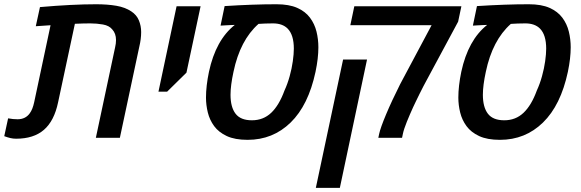

<svg xmlns="http://www.w3.org/2000/svg" viewBox="-56 -661 2788 921"><path d="M21 4.4Q6.8 4.4 -6.6 1.2Q-20 -2 -35.6 -7.8L-17.1 -93.3Q6.8 -88.9 28.3 -88.9Q66.4 -88.9 86.9 -117.7Q100.6 -136.2 107.9 -170.4L186.5 -540Q168.9 -539.1 151.4 -537.6Q133.8 -536.1 115.7 -535.2L135.7 -627Q291 -640.6 405.3 -640.6Q459.5 -640.6 502 -633.3Q544.4 -626 573.7 -606.4Q599.1 -589.8 610.1 -563.5Q621.1 -537.1 621.1 -507.3Q621.1 -473.6 612.3 -437.5L519 0H403.8L496.1 -433.6Q500.5 -452.1 500.5 -468.8Q500.5 -500.5 482.4 -520Q467.8 -538.1 438 -543.5Q408.2 -548.8 377 -548.8Q359.9 -548.8 341.3 -548.3Q322.8 -547.9 303.2 -546.9L222.7 -170.4Q204.1 -81.1 154.8 -38.3Q105.5 4.4 21 4.4Z M704.1 -221.2 791 -630.9H906.2L838.4 -312.5L745.6 -221.2Z M1131.8 9.8Q1070.8 9.8 1032 -8.3Q993.2 -26.4 971.4 -55.9Q949.7 -85.4 940.9 -121.3Q932.1 -157.2 932.1 -192.9Q932.1 -248 946.3 -316.4Q979 -469.2 1070.3 -541.5Q1065.4 -541.5 1051.3 -540.8Q1037.1 -540 1022.5 -539.3Q1007.8 -538.6 1002 -538.1L1021.5 -631.8Q1089.8 -636.2 1152.1 -638.4Q1214.4 -640.6 1270.5 -640.6Q1330.6 -640.6 1369.6 -623.3Q1408.7 -606 1430.9 -576.2Q1453.1 -546.4 1462.2 -509.5Q1471.2 -472.7 1471.2 -434.1Q1471.2 -381.3 1457.5 -316.4Q1423.3 -156.2 1338.1 -73.2Q1252.9 9.8 1131.8 9.8ZM1152.3 -84Q1207 -84 1244.9 -119.9Q1282.7 -155.8 1308.6 -226.6Q1323.2 -258.3 1333.5 -295.4Q1343.8 -332.5 1348.6 -367.4Q1353.5 -402.3 1353.5 -427.7Q1353.5 -493.7 1323.7 -523.9Q1298.8 -548.8 1253.4 -548.8Q1237.8 -548.8 1216.1 -548.1Q1194.3 -547.4 1184.1 -546.4Q1095.7 -468.3 1064 -316.4Q1049.8 -251 1049.8 -206.5Q1049.8 -147 1074 -115.5Q1098.1 -84 1152.3 -84Z M1758.8 0Q1759.8 -4.4 1760.7 -9Q1761.7 -13.7 1762.7 -18.6Q1769 -47.9 1795.9 -112.1Q1822.8 -176.3 1863.3 -256.8Q1866.2 -262.2 1868.4 -266.4Q1870.6 -270.5 1872.1 -273.4L2014.2 -540H1624.5L1643.6 -630.9H2157.2L2141.6 -557.1L1988.3 -272Q1984.4 -265.1 1975.6 -248.3Q1966.8 -231.4 1956.8 -211.2Q1946.8 -190.9 1938.2 -173.1Q1929.7 -155.3 1925.8 -147Q1910.2 -112.8 1895.5 -76.7Q1880.9 -40.5 1876.5 -18.6L1872.6 0ZM1459 240.2 1589.8 -375.5H1704.6L1574.2 240.2Z M2342.3 9.8Q2281.2 9.8 2242.4 -8.3Q2203.6 -26.4 2181.9 -55.9Q2160.2 -85.4 2151.4 -121.3Q2142.6 -157.2 2142.6 -192.9Q2142.6 -248 2156.7 -316.4Q2189.5 -469.2 2280.8 -541.5Q2275.9 -541.5 2261.7 -540.8Q2247.6 -540 2232.9 -539.3Q2218.3 -538.6 2212.4 -538.1L2231.9 -631.8Q2300.3 -636.2 2362.5 -638.4Q2424.8 -640.6 2481 -640.6Q2541 -640.6 2580.1 -623.3Q2619.1 -606 2641.4 -576.2Q2663.6 -546.4 2672.6 -509.5Q2681.6 -472.7 2681.6 -434.1Q2681.6 -381.3 2668 -316.4Q2633.8 -156.2 2548.6 -73.2Q2463.4 9.8 2342.3 9.8ZM2362.8 -84Q2417.5 -84 2455.3 -119.9Q2493.2 -155.8 2519 -226.6Q2533.7 -258.3 2543.9 -295.4Q2554.2 -332.5 2559.1 -367.4Q2564 -402.3 2564 -427.7Q2564 -493.7 2534.2 -523.9Q2509.3 -548.8 2463.9 -548.8Q2448.2 -548.8 2426.5 -548.1Q2404.8 -547.4 2394.5 -546.4Q2306.2 -468.3 2274.4 -316.4Q2260.3 -251 2260.3 -206.5Q2260.3 -147 2284.4 -115.5Q2308.6 -84 2362.8 -84Z"/></svg>

Font: Open Sans SemiBold
Style: Italic
Weight: 600
Italic angle: -12°
Designer: Monotype Design Team
Foundry: Monotype Imaging Inc.
Version: Version 3.003; ttfautohint (v1.8.4)